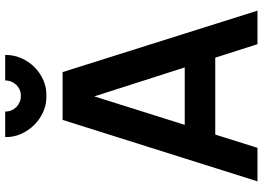

<svg xmlns="http://www.w3.org/2000/svg" viewBox="-156 -855 1011 739"><g transform="rotate(-90 349.5 -485.5)"><path d="M191.5 -971H289.5Q289.5 -946.5 307 -928Q325.5 -910.5 350 -910.5Q374.5 -910.5 392 -928Q409.5 -946.5 409.5 -971H507.5Q508 -939 495.5 -910Q483 -881 461.2 -859Q439.5 -837 410.5 -824.2Q381.5 -811.5 350 -812.5Q318.5 -811.5 289.5 -824.2Q260.5 -837 238.5 -859Q216.5 -881 203.5 -910Q190.5 -939 191.5 -971ZM497 -162.5H201L150 0H21L257.5 -750H441.5L678 0H549ZM459.5 -280 348 -628 238.5 -280Z"/></g></svg>

Font: Russisch Sans
Style: Bold
Weight: 700
Designer: Michael Sharanda (font) & Cristiano Sobral (main changes)
Foundry: Michael Sharanda
Version: Version 2.00;September 8, 2020;FontCreator 13.0.0.2681 64-bi